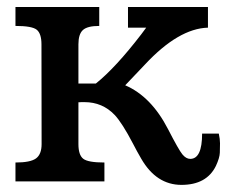

<svg xmlns="http://www.w3.org/2000/svg" viewBox="-20 -515 650 545"><path d="M520 -64Q553.7 -64 553.7 -135.7H601.1Q604.5 -120.1 604.5 -108.2Q604.5 -96.2 604 -81.5Q603.5 -66.9 592.8 -43.9Q566.4 9.8 495.1 9.8Q423.8 9.8 380.9 -64.5Q368.7 -85.4 357.4 -107.4Q327.1 -165.5 305.7 -188.5Q271 -225.1 219.7 -225.1H211.4Q207 -225.1 202.6 -224.6V-106Q202.6 -75.2 216.1 -64.5Q229.5 -53.7 276.4 -53.7V0H23.9V-53.7Q66.4 -53.7 82.3 -65.4Q98.1 -77.1 98.1 -106L97.7 -389.2Q97.7 -419.4 84.5 -430.4Q71.3 -441.4 23.9 -441.4V-495.1H261.7V-441.4Q228 -441.4 215.3 -429.7Q202.6 -418 202.6 -389.2V-277.8H252Q308.1 -322.8 380.9 -417.5Q390.1 -429.2 395 -436.5H343.3V-495.1H570.3V-436.5Q486.8 -434.1 391.6 -332Q364.3 -302.7 335.4 -272.9Q409.2 -241.2 457 -148.4Q487.3 -89.4 497.8 -76.7Q508.3 -64 520 -64Z"/></svg>

Font: Arbutus Slab
Style: Regular
Weight: 400
Version: Version 1.002; ttfautohint (v0.92) -l 10 -r 16 -G 200 -x 7 -